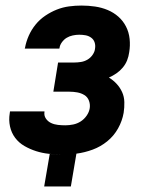

<svg xmlns="http://www.w3.org/2000/svg" viewBox="-20 -548 540 691"><path d="M139 123 159 6Q170 7 180.5 7.5Q191 8 202 8H204Q179 8 155.5 5.5Q132 3 110 -4Q88 -11 68 -22.5Q48 -34 34.5 -52Q21 -70 16 -93Q11 -116 15 -140L16 -147H140V-145Q138 -132 145 -121.5Q152 -111 163.5 -105.5Q175 -100 188.5 -98.5Q202 -97 215 -97Q229 -97 243.5 -100Q258 -103 270.5 -111Q283 -119 292 -132Q301 -145 303 -159Q305 -173 300 -186Q295 -199 283.5 -206Q272 -213 258 -215.5Q244 -218 230 -218H172L189 -323H247Q259 -323 271.5 -325Q284 -327 295 -333.5Q306 -340 313.5 -351Q321 -362 322 -373Q324 -385 320.5 -395.5Q317 -406 308 -412.5Q299 -419 288 -421Q277 -423 265 -423Q254 -423 242 -420.5Q230 -418 220 -412Q210 -406 202.5 -395.5Q195 -385 194 -374L193 -373H69L70 -376Q74 -398 83.5 -419.5Q93 -441 108 -459.5Q123 -478 143 -491.5Q163 -505 184.5 -513.5Q206 -522 228.5 -525Q251 -528 273 -528Q298 -528 322 -524.5Q346 -521 367.5 -512Q389 -503 406 -488Q423 -473 433.5 -452.5Q444 -432 446.5 -408Q449 -384 445 -360Q443 -345 437.5 -331Q432 -317 422 -305Q412 -293 399 -284Q386 -275 372 -269Q388 -259 400 -246Q412 -233 419.5 -216.5Q427 -200 427.5 -180.5Q428 -161 425 -142Q420 -113 405 -86Q390 -59 366 -39.5Q342 -20 313.5 -9.5Q285 1 255 5L235 123Z"/></svg>

Font: Iosevka Term Curly Extrabold
Style: Italic
Weight: 800
Italic angle: -9°
Designer: Belleve Invis
Foundry: Belleve Invis
Version: Version 32.3.0